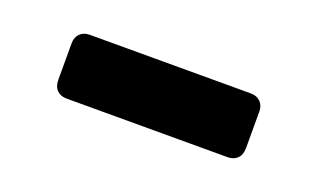

<svg xmlns="http://www.w3.org/2000/svg" viewBox="-31 -809 490 297"><g transform="rotate(20 214.5 -660.5)"><path d="M82 -608Q72 -608 66 -614Q60 -620 60 -631V-691Q60 -701 66 -707Q72 -713 82 -713H347Q357 -713 363 -707Q369 -701 369 -691V-631Q369 -620 363 -614Q357 -608 347 -608Z"/></g></svg>

Font: Rubik Light SemiBold
Style: Regular
Weight: 600
Version: Version 2.300;gftools[0.9.30]